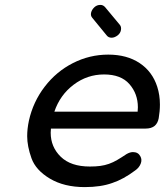

<svg xmlns="http://www.w3.org/2000/svg" viewBox="-20 -758 673 784"><path d="M628 -275Q620 -233 575 -233H188Q187 -225 187 -216Q187 -158 228 -118Q269 -78 347 -78Q371 -78 389.5 -80.5Q408 -83 425 -89Q442 -95 459 -105Q476 -115 497 -129Q511 -137 523 -137Q544 -137 553 -120Q561 -106 554.5 -89.5Q548 -73 532 -62Q484 -26 439 -11Q392 6 326 6Q242 6 184 -28.5Q126 -63 108.5 -112Q91 -161 91 -202Q91 -232 98 -265Q115 -342 162.5 -404Q210 -466 278 -500.5Q346 -535 422 -535Q498 -535 550 -500.5Q602 -466 622 -404Q633 -370 633 -331Q633 -304 628 -275ZM405 -454Q336 -454 280.5 -412Q225 -370 202 -302H542Q543 -311 543 -320Q543 -375 508.5 -414.5Q474 -454 405 -454ZM357 -685Q349 -694 352 -706.5Q355 -719 366 -729Q376 -738 390 -738Q401 -738 409 -729L469 -657Q476 -649 474 -636Q472 -623 461 -614Q448 -604 436 -604Q423 -604 416 -613Z"/></svg>

Font: Sepalumica Med
Style: Italic
Weight: 500
Italic angle: -12°
Designer: Julieta Ulanovsky
Foundry: Julieta Ulanovsky
Version: Version 7.200